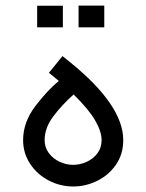

<svg xmlns="http://www.w3.org/2000/svg" viewBox="-20 -671 529 697"><path d="M348.8 -162.2Q348.8 -134.7 333.4 -114.2Q318 -93.8 294.1 -83.2Q270.2 -72.6 245.4 -72.6Q220.6 -72.6 196.7 -83.6Q172.8 -94.7 157.4 -115.1Q142 -135.6 142 -162.2Q142 -206.8 173.5 -248.6Q205 -290.4 247.2 -328.1Q301.9 -274.4 325.4 -233.9Q348.8 -193.5 348.8 -162.2ZM63.9 -162.2Q63.9 -114.9 89.4 -76.3Q114.9 -37.7 156.7 -15.9Q198.5 6 245.4 6Q291.4 6 333.2 -14.7Q375 -35.4 401.2 -73.5Q427.4 -111.7 427.4 -162.2Q427.4 -288.1 237.6 -442.6L206.8 -467.4L157.6 -406.7L193.5 -377.3Q151.2 -342.4 107.5 -284.7Q63.9 -227 63.9 -162.2ZM208.2 -650.3Q161.3 -650.3 114.9 -650.3Q114.4 -611.7 114.9 -571.7Q114.9 -571.7 208.2 -571.7Q208.2 -611.7 208.2 -650.3ZM358.5 -650.7Q312 -650.3 265.2 -650.7Q265.2 -611.7 265.2 -571.7Q265.2 -571.7 358.5 -571.7Q358.9 -611.7 358.5 -650.7Z"/></svg>

Font: Arad
Style: Regular
Weight: 400
Designer: Mohammad Darvishi
Version: Version 1.010;September 21, 2024;FontCreator 15.0.0.2992 64-